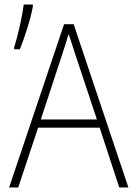

<svg xmlns="http://www.w3.org/2000/svg" viewBox="-20 -822 603 842"><path d="M42 -614V-606H67C88 -657 114 -737 124 -793V-802H84C77 -745 57 -661 42 -614ZM20 0H60L147 -262H417L503 0H543L303 -716H261ZM252 -581C261 -609 272 -642 281 -673C291 -641 303 -608 311 -581L405 -298H159Z"/></svg>

Font: Noto Sans Mono SemiCondensed ExtraLight
Style: Regular
Weight: 200
Width: 4
Designer: Monotype Design Team
Foundry: Monotype Imaging Inc.
Version: Version 2.014